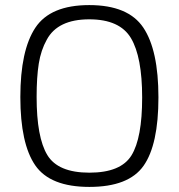

<svg xmlns="http://www.w3.org/2000/svg" viewBox="-20 -725 702 755"><path d="M331 -649Q207 -649 164 -569Q141 -528 132.5 -475Q124 -422 124 -344Q124 -185 166 -115.5Q208 -46 331.5 -46Q455 -46 497 -114Q539 -182 539 -341.5Q539 -501 495 -575Q451 -649 331 -649ZM603 -342Q603 -156 544.5 -73Q486 10 331.5 10Q177 10 118.5 -75Q60 -160 60 -343.5Q60 -527 119 -616Q178 -705 331 -705Q484 -705 543.5 -616.5Q603 -528 603 -342Z"/></svg>

Font: Titillium Web
Style: Light
Weight: 300
Version: Version 1.001;PS 57.000;hotconv 1.0.70;makeotf.lib2.5.55311